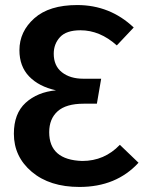

<svg xmlns="http://www.w3.org/2000/svg" viewBox="-20 -726 572 761"><path d="M295 15Q177 15 106 -45Q35 -105 35 -196Q35 -276 81.5 -318.5Q128 -361 202 -368Q134 -383 95.5 -423Q57 -463 57 -527Q57 -601 116 -653.5Q175 -706 286 -706Q416 -706 510 -617L443 -546Q376 -606 299 -606Q243 -606 218 -579Q193 -552 193 -513Q193 -465 225.5 -439.5Q258 -414 310 -414H381L364 -315H312Q242 -315 208.5 -285Q175 -255 175 -202Q175 -92 306 -88Q394 -88 455 -152L529 -81Q441 15 295 15Z"/></svg>

Font: Trujillo Medium
Style: Regular
Weight: 500
Designer: Fira Sans original fonts by bBox Type GmbH, Carrois Corporate GbR, & Edenspiekermann AG / Changes by Cristiano Sobral
Foundry: Fira Sans original fonts by bBox Type GmbH, Carrois Corporate GbR, & Edenspiekermann AG / Changes by Cristiano Sobral
Version: Version 4.301;October 17, 2021;FontCreator 14.0.0.2814 64-bi